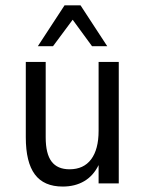

<svg xmlns="http://www.w3.org/2000/svg" viewBox="-20 -684 540 716"><path d="M76.2 -171.9V-453.1H150.4V-171.9Q150.4 -110.4 172.4 -81.5Q194.3 -52.7 239.3 -52.7Q292 -52.7 319.8 -89.8Q347.7 -127 347.7 -196.3V-453.1H422.9V0H347.7V-68.4Q328.1 -28.3 293.9 -8.3Q259.8 11.7 213.9 11.7Q143.6 11.7 109.9 -33.7Q76.2 -79.1 76.2 -171.9ZM220.7 -664.1H280.3L379.9 -511.7H323.2L251 -610.4L177.7 -511.7H121.1Z"/></svg>

Font: BabelStone Marchen
Style: Regular
Weight: 400
Designer: Andrew West
Foundry: Andrew West
Version: Version 9.003 2021-11-11